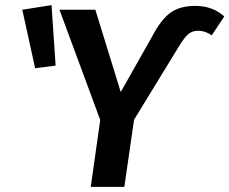

<svg xmlns="http://www.w3.org/2000/svg" viewBox="-20 -729 895 749"><path d="M371 -261 212 -691H352L451 -370L572 -584Q608 -653 645 -679.5Q682 -706 742 -706Q809 -706 855 -665L806 -591Q781 -609 753 -609Q731 -609 716 -597Q701 -585 681 -553L503 -262L465 0H334ZM197 -473 117 -463 67 -691 181 -709Z"/></svg>

Font: FiraGO Medium
Style: Italic
Weight: 500
Italic angle: -8°
Designer: bBox Type GmbH
Foundry: bBox Type GmbH
Version: Version 1.001